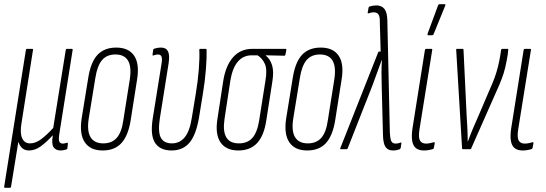

<svg xmlns="http://www.w3.org/2000/svg" viewBox="-24 -715 2615 920"><path d="M1 185Q-5 185 -4 179L100 -475Q101 -481 106 -481H130Q136 -481 134 -475L79 -125Q71 -78 82 -53Q93 -28 120 -28Q147 -28 174.5 -49Q202 -70 231 -102L291 -475Q292 -481 296 -481H320Q325 -481 324 -475L260 -72Q256 -45 260.5 -36Q265 -27 277 -27Q283 -27 287.5 -28.5Q292 -30 297 -31Q302 -32 301 -25L299 -5Q298 1 291 2Q284 4 278 5Q272 6 266 6Q244 6 233 -9Q222 -24 229 -66H228Q199 -34 171.5 -14Q144 6 115 6Q94 6 81.5 -6Q69 -18 64 -36L29 179Q28 185 24 185Z M468 6Q409 6 382.5 -33Q356 -72 367 -146L399 -343Q411 -418 443.5 -452.5Q476 -487 533 -487Q592 -487 618.5 -448.5Q645 -410 633 -335L602 -138Q590 -64 557.5 -29Q525 6 468 6ZM471 -28Q512 -28 535.5 -54.5Q559 -81 567 -139L598 -335Q607 -395 589.5 -424.5Q572 -454 529 -454Q488 -454 465 -427Q442 -400 433 -342L401 -146Q392 -87 410 -57.5Q428 -28 471 -28Z M798 6Q743 6 719 -30.5Q695 -67 708 -148L750 -410Q754 -433 750 -443.5Q746 -454 732 -454Q727 -454 721.5 -452.5Q716 -451 710 -449Q706 -448 707 -454L710 -476Q711 -481 716 -482Q722 -484 730.5 -485.5Q739 -487 748 -487Q772 -487 781 -469Q790 -451 784 -412L742 -148Q732 -83 746.5 -55.5Q761 -28 800 -28Q837 -28 861 -57Q885 -86 895 -150L914 -265Q924 -325 928.5 -381.5Q933 -438 931 -476Q931 -481 936 -481H962Q966 -481 966 -476Q967 -439 962.5 -381.5Q958 -324 948 -265L930 -154Q916 -70 884.5 -32Q853 6 798 6Z M1118 6Q1059 6 1032.5 -33Q1006 -72 1018 -146L1046 -329Q1058 -402 1093.5 -441.5Q1129 -481 1186 -481H1344Q1349 -481 1348 -475L1344 -455Q1343 -448 1339 -448L1249 -450V-449Q1270 -433 1279.5 -403Q1289 -373 1281 -324L1252 -138Q1241 -65 1208 -29.5Q1175 6 1118 6ZM1121 -28Q1162 -28 1185.5 -54.5Q1209 -81 1218 -139L1248 -329Q1257 -381 1245.5 -408Q1234 -435 1210 -450H1182Q1142 -450 1116 -420Q1090 -390 1080 -330L1052 -146Q1043 -87 1060 -57.5Q1077 -28 1121 -28Z M1448 6Q1389 6 1362.5 -33Q1336 -72 1347 -146L1379 -343Q1391 -418 1423.5 -452.5Q1456 -487 1513 -487Q1572 -487 1598.5 -448.5Q1625 -410 1613 -335L1582 -138Q1570 -64 1537.5 -29Q1505 6 1448 6ZM1451 -28Q1492 -28 1515.5 -54.5Q1539 -81 1547 -139L1578 -335Q1587 -395 1569.5 -424.5Q1552 -454 1509 -454Q1468 -454 1445 -427Q1422 -400 1413 -342L1381 -146Q1372 -87 1390 -57.5Q1408 -28 1451 -28Z M1860 6Q1841 6 1830.5 -3Q1820 -12 1815.5 -29.5Q1811 -47 1811 -71L1805 -304Q1804 -336 1804 -365.5Q1804 -395 1806 -427H1805Q1793 -395 1782.5 -365.5Q1772 -336 1760 -304L1642 -4Q1640 0 1636 0H1609Q1604 0 1607 -6L1788 -464Q1790 -468 1794 -468H1800L1796 -607Q1797 -635 1789.5 -645.5Q1782 -656 1768 -656Q1761 -656 1754 -654.5Q1747 -653 1742 -651Q1737 -650 1738 -655L1742 -678Q1743 -683 1747 -684Q1764 -689 1779 -689Q1804 -689 1817.5 -673Q1831 -657 1832 -618L1844 -80Q1845 -55 1850 -41Q1855 -27 1872 -27Q1884 -27 1896 -32Q1898 -33 1899 -31.5Q1900 -30 1899 -27L1896 -6Q1894 0 1889 1Q1880 4 1874 5Q1868 6 1860 6Z M2007 6Q1984 6 1970 -4.5Q1956 -15 1951.5 -37.5Q1947 -60 1952 -97L2012 -475Q2013 -481 2019 -481H2042Q2049 -481 2047 -475L1986 -95Q1980 -56 1988.5 -41.5Q1997 -27 2017 -27Q2028 -27 2036.5 -29Q2045 -31 2053 -33Q2060 -36 2059 -28L2055 -7Q2054 -2 2051 -1Q2042 2 2031 4Q2020 6 2007 6ZM2028 -546Q2025 -546 2024.5 -548Q2024 -550 2025 -554L2075 -689Q2076 -692 2078 -693.5Q2080 -695 2083 -695H2106Q2109 -695 2110 -693Q2111 -691 2109 -687L2054 -552Q2052 -546 2045 -546Z M2195 0Q2190 0 2190 -5L2162 -475Q2161 -481 2166 -481H2193Q2197 -481 2197 -476L2212 -161Q2214 -130 2215.5 -100Q2217 -70 2217 -37H2218Q2230 -70 2243 -101Q2256 -132 2270 -163L2323 -287Q2338 -320 2347 -345.5Q2356 -371 2362.5 -397Q2369 -423 2374 -455L2377 -475Q2378 -481 2382 -481H2408Q2413 -481 2411 -475L2409 -454Q2403 -417 2396.5 -390Q2390 -363 2379.5 -335.5Q2369 -308 2352 -271L2234 -4Q2233 0 2228 0Z M2480 6Q2457 6 2443 -4.5Q2429 -15 2424.5 -37.5Q2420 -60 2425 -97L2485 -475Q2486 -481 2492 -481H2515Q2522 -481 2520 -475L2459 -95Q2453 -56 2461.5 -41.5Q2470 -27 2490 -27Q2501 -27 2509.5 -29Q2518 -31 2526 -33Q2533 -36 2532 -28L2528 -7Q2527 -2 2524 -1Q2515 2 2504 4Q2493 6 2480 6Z"/></svg>

Font: Sofia Sans Extra Condensed ExtraLight
Style: Italic
Weight: 250
Italic angle: -9°
Version: Version 4.100